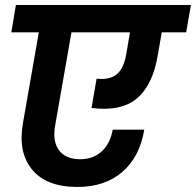

<svg xmlns="http://www.w3.org/2000/svg" viewBox="-20 -760 777 761"><path d="M24.9 -631.8 43 -740.2H736.8L717.8 -631.8H621.1L605 -539.1Q585 -422.4 522.7 -369.9Q460.4 -317.4 342.8 -332L362.8 -448.2Q414.1 -442.4 442.1 -465.1Q470.2 -487.8 480 -543L495.1 -631.8H263.2L199.2 -266.1Q187 -200.7 213.6 -164.8Q240.2 -128.9 297.9 -128.9Q349.1 -128.9 383.1 -159.9Q417 -190.9 426.8 -246.1H551.8Q533.7 -137.7 464.6 -78.4Q395.5 -19 287.1 -19Q163.6 -19 107.2 -87.9Q50.8 -156.7 70.8 -271L133.8 -631.8Z"/></svg>

Font: SVN-Poppins SemiBold
Style: Italic
Weight: 600
Italic angle: -10°
Designer: Ninad Kale (Devanagari), Jonny Pinhorn (Latin)
Foundry: Indian Type Foundry
Version: Version 3.002 2017